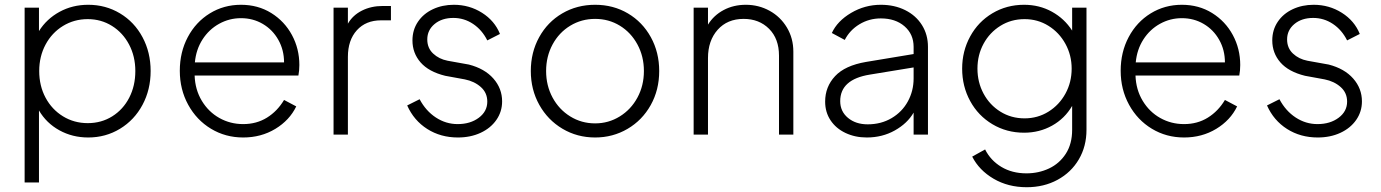

<svg xmlns="http://www.w3.org/2000/svg" viewBox="-20 -563 5775 803"><path d="M83 -531H143V-433Q175 -484 229 -513.5Q283 -543 349 -543Q422 -543 482 -507Q542 -471 576 -407.5Q610 -344 610 -266Q610 -188 576 -124.5Q542 -61 482 -24.5Q422 12 349 12Q283 12 228.5 -18Q174 -48 143 -101V200H83ZM347 -48Q404 -48 449.5 -76.5Q495 -105 520.5 -154.5Q546 -204 546 -266Q546 -327 520 -376.5Q494 -426 448.5 -454.5Q403 -483 347 -483Q290 -483 243.5 -454.5Q197 -426 170.5 -376.5Q144 -327 144 -266Q144 -204 170.5 -154.5Q197 -105 243.5 -76.5Q290 -48 347 -48Z M732 -267Q732 -345 765.5 -408Q799 -471 857.5 -507Q916 -543 988 -543Q1059 -543 1114.5 -508.5Q1170 -474 1201 -416.5Q1232 -359 1232 -291Q1232 -268 1228 -247H794Q796 -188 824 -141.5Q852 -95 897.5 -69.5Q943 -44 997 -44Q1053 -44 1096.5 -71Q1140 -98 1168 -145L1219 -118Q1191 -60 1131.5 -24Q1072 12 997 12Q923 12 862.5 -24.5Q802 -61 767 -125Q732 -189 732 -267ZM1168 -302Q1168 -354 1144 -396.5Q1120 -439 1079 -463Q1038 -487 988 -487Q939 -487 896.5 -463.5Q854 -440 827 -398Q800 -356 795 -302Z M1375 -531H1435V-464Q1455 -499 1493.5 -518.5Q1532 -538 1581 -538H1615V-478H1574Q1510 -478 1472.5 -436.5Q1435 -395 1435 -325V0H1375Z M1683 -122 1735 -148Q1761 -99 1803 -71.5Q1845 -44 1894 -44Q1947 -44 1982.5 -70.5Q2018 -97 2018 -138Q2018 -175 1991 -199Q1964 -223 1924 -231L1842 -246Q1773 -263 1739 -302Q1705 -341 1705 -394Q1705 -438 1728 -472Q1751 -506 1790.5 -524.5Q1830 -543 1878 -543Q1943 -543 1996 -509.5Q2049 -476 2071 -421L2018 -394Q1996 -438 1958.5 -463Q1921 -488 1876 -488Q1828 -488 1797.5 -462.5Q1767 -437 1767 -398Q1767 -362 1791.5 -339Q1816 -316 1852 -309L1941 -293Q2007 -276 2043.5 -234.5Q2080 -193 2080 -139Q2080 -96 2056 -61.5Q2032 -27 1990 -7.5Q1948 12 1895 12Q1823 12 1767 -23.5Q1711 -59 1683 -122Z M2200 -266Q2200 -344 2235 -407.5Q2270 -471 2331.5 -507Q2393 -543 2469 -543Q2545 -543 2606 -507Q2667 -471 2702 -407.5Q2737 -344 2737 -266Q2737 -187 2701.5 -123.5Q2666 -60 2604.5 -24Q2543 12 2469 12Q2394 12 2332.5 -24.5Q2271 -61 2235.5 -124.5Q2200 -188 2200 -266ZM2469 -47Q2525 -47 2572 -76Q2619 -105 2646 -155Q2673 -205 2673 -266Q2673 -327 2646 -377Q2619 -427 2572.5 -455.5Q2526 -484 2469 -484Q2412 -484 2365 -455.5Q2318 -427 2291 -377Q2264 -327 2264 -266Q2264 -205 2291 -155Q2318 -105 2365 -76Q2412 -47 2469 -47Z M2881 -531H2941V-460Q2965 -499 3006.5 -521Q3048 -543 3099 -543Q3153 -543 3198.5 -518Q3244 -493 3271 -448Q3298 -403 3298 -347V0H3238V-330Q3238 -401 3196.5 -442.5Q3155 -484 3090 -484Q3022 -484 2981.5 -438.5Q2941 -393 2941 -320V0H2881Z M3431 -138Q3431 -200 3472.5 -244.5Q3514 -289 3602 -304L3801 -337V-367Q3801 -420 3763 -453Q3725 -486 3664 -486Q3615 -486 3574.5 -461.5Q3534 -437 3513 -396L3459 -425Q3482 -475 3539.5 -509Q3597 -543 3664 -543Q3721 -543 3766 -520.5Q3811 -498 3836 -458Q3861 -418 3861 -367V0H3801V-92Q3775 -47 3722.5 -17.5Q3670 12 3605 12Q3556 12 3516 -7Q3476 -26 3453.5 -60Q3431 -94 3431 -138ZM3609 -43Q3665 -43 3709 -69Q3753 -95 3777 -139Q3801 -183 3801 -235V-281L3618 -251Q3494 -231 3494 -140Q3494 -97 3526.5 -70Q3559 -43 3609 -43Z M4046 92 4100 62Q4123 108 4168 135Q4213 162 4273 162Q4324 162 4367.5 141.5Q4411 121 4437.5 80Q4464 39 4464 -20V-120Q4433 -67 4380 -37.5Q4327 -8 4263 -8Q4190 -8 4130.5 -43.5Q4071 -79 4037.5 -140.5Q4004 -202 4004 -276Q4004 -349 4037.5 -410.5Q4071 -472 4130.5 -507.5Q4190 -543 4263 -543Q4327 -543 4379.5 -514Q4432 -485 4464 -435V-531H4524V-20Q4524 49 4492 103.5Q4460 158 4403 189Q4346 220 4274 220Q4196 220 4135.5 184.5Q4075 149 4046 92ZM4265 -68Q4320 -68 4365 -96Q4410 -124 4436 -171.5Q4462 -219 4462 -276Q4462 -332 4436 -379.5Q4410 -427 4365 -455Q4320 -483 4265 -483Q4209 -483 4164 -455Q4119 -427 4093.5 -380Q4068 -333 4068 -276Q4068 -219 4093.5 -171.5Q4119 -124 4164 -96Q4209 -68 4265 -68Z M4667 -267Q4667 -345 4700.5 -408Q4734 -471 4792.5 -507Q4851 -543 4923 -543Q4994 -543 5049.5 -508.5Q5105 -474 5136 -416.5Q5167 -359 5167 -291Q5167 -268 5163 -247H4729Q4731 -188 4759 -141.5Q4787 -95 4832.5 -69.5Q4878 -44 4932 -44Q4988 -44 5031.5 -71Q5075 -98 5103 -145L5154 -118Q5126 -60 5066.5 -24Q5007 12 4932 12Q4858 12 4797.5 -24.5Q4737 -61 4702 -125Q4667 -189 4667 -267ZM5103 -302Q5103 -354 5079 -396.5Q5055 -439 5014 -463Q4973 -487 4923 -487Q4874 -487 4831.5 -463.5Q4789 -440 4762 -398Q4735 -356 4730 -302Z M5279 -122 5331 -148Q5357 -99 5399 -71.5Q5441 -44 5490 -44Q5543 -44 5578.5 -70.5Q5614 -97 5614 -138Q5614 -175 5587 -199Q5560 -223 5520 -231L5438 -246Q5369 -263 5335 -302Q5301 -341 5301 -394Q5301 -438 5324 -472Q5347 -506 5386.5 -524.5Q5426 -543 5474 -543Q5539 -543 5592 -509.5Q5645 -476 5667 -421L5614 -394Q5592 -438 5554.5 -463Q5517 -488 5472 -488Q5424 -488 5393.5 -462.5Q5363 -437 5363 -398Q5363 -362 5387.5 -339Q5412 -316 5448 -309L5537 -293Q5603 -276 5639.5 -234.5Q5676 -193 5676 -139Q5676 -96 5652 -61.5Q5628 -27 5586 -7.5Q5544 12 5491 12Q5419 12 5363 -23.5Q5307 -59 5279 -122Z"/></svg>

Font: Evergrow Sans
Style: Light
Weight: 300
Foundry: 10Web
Version: Version 1.000